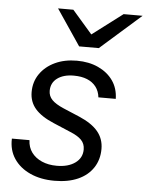

<svg xmlns="http://www.w3.org/2000/svg" viewBox="-53 -784 644 837"><g transform="rotate(5 268.5 -365.0)"><path d="M217 10Q156 10 110 -11Q64 -32 39 -69.5Q14 -107 16 -157H93Q94 -126 110.5 -103.5Q127 -81 155.5 -68.5Q184 -56 221 -56Q271 -56 301.5 -78Q332 -100 332 -137Q332 -162 316 -178.5Q300 -195 265 -209L192 -240Q137 -263 110.5 -293.5Q84 -324 84 -367Q84 -412 108 -446.5Q132 -481 173.5 -500.5Q215 -520 269 -520Q322 -520 363 -501Q404 -482 427.5 -448.5Q451 -415 452 -369H376Q373 -396 358.5 -415Q344 -434 319.5 -444Q295 -454 261 -454Q216 -454 189 -434Q162 -414 162 -379Q162 -356 178 -339.5Q194 -323 229 -308L300 -278Q356 -254 382.5 -222Q409 -190 409 -146Q409 -99 385.5 -63.5Q362 -28 319 -9Q276 10 217 10ZM273 -583 167 -740H234L353 -603H273L454 -740H537L359 -583Z"/></g></svg>

Font: Instrument Sans
Style: Italic
Weight: 400
Italic angle: -13°
Designer: Rodrigo Fuenzalida
Foundry: fragTYPE
Version: Version 1.000;gftools[0.9.28]